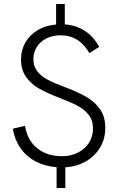

<svg xmlns="http://www.w3.org/2000/svg" viewBox="-20 -828 593 960"><path d="M263 8Q203.5 3.5 157.2 -21.2Q111 -46 82 -87.8Q53 -129.5 44 -184.5L105 -199Q117 -126 166.2 -86.5Q215.5 -47 291 -47Q334 -47 369.2 -64.8Q404.5 -82.5 424.8 -114Q445 -145.5 445 -185.5Q445 -226.5 423.2 -254Q401.5 -281.5 367.8 -299.2Q334 -317 274 -340Q212.5 -363.5 172.2 -387.2Q132 -411 108.5 -446Q85 -481 85 -531Q85 -577.5 106.8 -615.5Q128.5 -653.5 168.2 -677.2Q208 -701 260.5 -705.5V-808H304V-706Q361 -702 404.5 -673.5Q448 -645 476 -593.5L427 -562.5Q376 -651.5 283 -651.5Q243 -651.5 212.2 -636Q181.5 -620.5 164.2 -593.5Q147 -566.5 147 -532.5Q147 -496 166.5 -471.2Q186 -446.5 218.8 -429.2Q251.5 -412 308 -391Q373 -366.5 415 -341.5Q457 -316.5 481.8 -279.5Q506.5 -242.5 506.5 -189Q506.5 -135 481 -91.5Q455.5 -48 410 -21.5Q364.5 5 306.5 8.5V112H263Z"/></svg>

Font: HK Grotesk Light
Style: Regular
Weight: 300
Designer: Alfredo Marco Pradil
Foundry: Hanken Design Co.
Version: Version 3.001